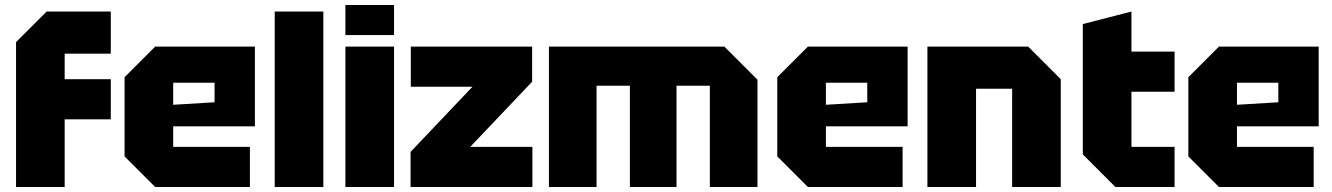

<svg xmlns="http://www.w3.org/2000/svg" viewBox="-20 -746 5316 766"><path d="M44 0V-578L166 -700H422V-532H238V-430H422V-270H238V0Z M477 -122V-438L599 -560H997V-242H671V-160H977V0H599ZM671 -328 836 -338V-416H671Z M1076 0V-700H1270V0Z M1358 0V-560H1552V0ZM1358 -606V-726H1552V-606Z M1618 0V-140L1865 -400H1619V-560H2103V-420L1856 -160H2104V0Z M2170 -560H2870L3002 -428V0H2812V-404H2679V0H2493V-404H2360V0H2170Z M3081 -122V-438L3203 -560H3601V-242H3275V-160H3581V0H3203ZM3275 -328 3440 -338V-416H3275Z M3680 0V-560H4082L4212 -430V0H4018V-392H3874V0Z M4300 -650 4494 -700V-540H4666V-380H4494V-160H4666V0H4430L4300 -130Z M4721 -122V-438L4843 -560H5241V-242H4915V-160H5221V0H4843ZM4915 -328 5080 -338V-416H4915Z"/></svg>

Font: Tektur ExtraBold
Style: Regular
Weight: 800
Designer: Adam Jagosz
Foundry: Adam Jagosz
Version: Version 1.005;gftools[0.9.30]